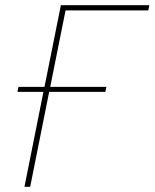

<svg xmlns="http://www.w3.org/2000/svg" viewBox="-20 -718 594 738"><path d="M74 0 147 -365H47L51 -384H151L214 -698H554L550 -678H232L173 -384H389L385 -365H169L96 0Z"/></svg>

Font: IBM Plex Sans Thin
Style: Italic
Weight: 100
Italic angle: -11.31°
Designer: Mike Abbink, Paul van der Laan, Pieter van Rosmalen
Foundry: Bold Monday
Version: Version 3.0